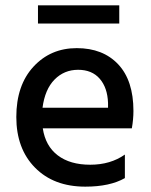

<svg xmlns="http://www.w3.org/2000/svg" viewBox="-20 -693 565 718"><path d="M299 5Q181 5 111 -66Q41 -137 41 -255.5Q41 -374 105 -443.5Q169 -513 267 -513Q365 -513 422 -452.5Q479 -392 479 -278Q479 -247 473 -213H140Q150 -147 196 -112Q242 -77 317.5 -77Q393 -77 447 -115V-27Q391 5 299 5ZM384 -290V-308Q382 -365 353 -398.5Q324 -432 272 -432Q220 -432 184 -395.5Q148 -359 139 -290ZM426 -673V-605H122V-673Z"/></svg>

Font: Hind Medium
Style: Regular
Weight: 500
Designer: Manushi Parikh, Satya Rajpurohit
Foundry: Indian Type Foundry
Version: Version 1.201;PS 1.0;hotconv 1.0.78;makeotf.lib2.5.61930; tt